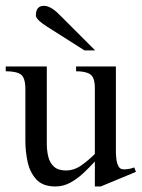

<svg xmlns="http://www.w3.org/2000/svg" viewBox="-20 -636 494 669"><path d="M453.6 -37.1 331.1 13.7H310.5V-73.2Q293 -54.2 271.7 -33.9Q250.5 -13.7 225.8 0Q201.2 13.7 172.9 13.7Q128.9 13.7 106.4 -11Q84 -35.6 76.2 -72.3Q68.4 -108.9 68.4 -144V-325.2Q68.4 -364.7 53 -376.2Q37.6 -387.7 0 -387.7V-404.3H143.1V-134.3Q143.1 -111.3 148.2 -90.1Q153.3 -68.8 168 -55.4Q182.6 -42 210 -42Q238.8 -42 265.1 -61Q291.5 -80.1 310.5 -99.6V-328.6Q310.5 -365.7 294.9 -376.7Q279.3 -387.7 245.1 -387.7V-404.3H383.8V-106.4Q383.8 -97.7 385.3 -83.3Q386.7 -68.8 392.3 -57.4Q397.9 -45.9 411.1 -45.9Q430.7 -45.9 447.8 -52.7ZM311.5 -460.4H274.4L145 -542.5Q105 -567.9 105 -582Q105 -615.7 132.8 -615.7Q156.2 -615.7 185.5 -586.4Z"/></svg>

Font: Scheherazade New
Style: Regular
Weight: 400
Designer: SIL International
Foundry: SIL International
Version: Version 4.000